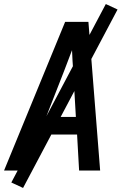

<svg xmlns="http://www.w3.org/2000/svg" viewBox="-26 -843 622 949"><path d="M-6 0H98L168 -178H355L365 0H469L411 -735H296ZM202 -265 290 -490Q300 -516 310 -542.5Q320 -569 330 -595Q331 -569 332.5 -542.5Q334 -516 336 -490L349 -265ZM88 86 555 -796 497 -823 30 59Z"/></svg>

Font: Iosevka Sparkle Medium
Style: Italic
Weight: 500
Italic angle: -9°
Designer: Belleve Invis
Foundry: Belleve Invis
Version: Version 4.5.0; ttfautohint (v1.8.3)